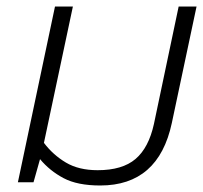

<svg xmlns="http://www.w3.org/2000/svg" viewBox="-20 -560 625 590"><path d="M288 10Q218 10 175.5 -12.5Q133 -35 103 -71L83 0H35L149 -540H204L115 -121Q143 -84 182.5 -60.5Q222 -37 280 -37Q356 -37 396.5 -71.5Q437 -106 453 -179L529 -540H584L508 -182Q467 10 288 10Z"/></svg>

Font: Kanit ExtraLight
Style: Italic
Weight: 275
Italic angle: -12°
Designer: Katatrad Team
Foundry: CadsonDemak
Version: Version 2.000; ttfautohint (v1.8.3)